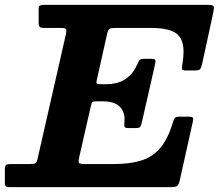

<svg xmlns="http://www.w3.org/2000/svg" viewBox="-65 -770 900 790"><path d="M309.5 -336.5Q312 -347 314.8 -350Q317.5 -353 330 -353H360Q406.5 -353 428.5 -330Q450.5 -307 447 -267.5Q446 -256.5 447 -249.8Q448 -243 463 -243H491.5Q508.5 -243 512 -248Q515.5 -253 518.5 -266L573 -505.5Q576 -519.5 573.8 -523.8Q571.5 -528 554 -528H530Q510.5 -528 506.8 -519.8Q503 -511.5 497 -499.5Q480.5 -464 449.8 -443.8Q419 -423.5 370.5 -423.5H347.5Q336 -423.5 333.2 -426.2Q330.5 -429 333 -439.5L376 -631.5Q379.5 -647 385 -651Q390.5 -655 409 -655H557.5Q613.5 -655 644.5 -641.5Q675.5 -628 685.2 -595.5Q695 -563 685.5 -506Q683.5 -494.5 683.5 -487.2Q683.5 -480 700 -480H733.5Q755 -480 759 -486Q763 -492 767 -508.5L813 -720.5Q816.5 -738 814 -744Q811.5 -750 788.5 -750H115.5Q105 -750 99.5 -747.5Q94 -745 94 -733.5V-677.5Q94 -662.5 98.8 -658.8Q103.5 -655 118 -655H184Q203.5 -655 206.5 -650.2Q209.5 -645.5 206.5 -630.5L90 -118.5Q86.5 -102.5 81.5 -98.8Q76.5 -95 56 -95H-19Q-36 -95 -40.5 -90.8Q-45 -86.5 -45 -68.5V-18.5Q-45 -6 -40.5 -3Q-36 0 -24.5 0H636.5Q658.5 0 664.5 -5Q670.5 -10 674.5 -27.5L728 -267.5Q731 -281 728.8 -285.5Q726.5 -290 708.5 -290H676.5Q658.5 -290 654.5 -285Q650.5 -280 646.5 -267Q626 -198 594 -160.8Q562 -123.5 515.2 -109.2Q468.5 -95 403 -95H284Q262.5 -95 259.8 -100.2Q257 -105.5 260.5 -121.5Z"/></svg>

Font: Besley
Style: Bold Italic
Weight: 700
Italic angle: -13°
Designer: Owen Earl
Foundry: indestructible type*
Version: Version 2.001